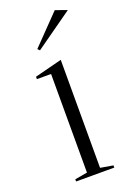

<svg xmlns="http://www.w3.org/2000/svg" viewBox="-141 -776 560 827"><g transform="rotate(-20 138.5 -362.5)"><path d="M58 0V-10L115 -20V-472H50V-483L175 -515V-20L233 -10V0ZM105 -584 96 -593 224 -725 277 -706Z"/></g></svg>

Font: Kalnia Thin Light
Style: Regular
Weight: 300
Version: Version 1.105